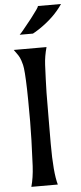

<svg xmlns="http://www.w3.org/2000/svg" viewBox="-63 -1006 438 1040"><g transform="rotate(-5 155.5 -486.5)"><path d="M189 -223.6Q189 -65.4 208 0H64Q77.6 -47.4 81.1 -111.8Q88.4 -267.6 88.4 -353.5Q88.4 -439.5 87.9 -469Q87.4 -498.5 86.9 -528.3Q84 -634.3 76.9 -661.9Q69.8 -689.5 63.7 -701.9Q57.6 -714.4 49.8 -724.6L33.7 -747.1H211.9Q198.2 -697.8 196 -652.6Q193.8 -607.4 192.6 -572.8Q191.4 -538.1 190.4 -500.5Q189.5 -438 189.5 -351.6ZM310.5 -972.7Q263.2 -902.3 179.2 -846.7Q158.2 -833 145 -826.2H72.8Q81.1 -834 92.3 -847.7Q92.3 -847.7 141.1 -908.2Q185.1 -964.8 185.1 -972.7Z"/></g></svg>

Font: Amarante
Style: Regular
Weight: 400
Designer: Karolina Lach
Foundry: Sorkin Type Co.
Version: Version 1.001